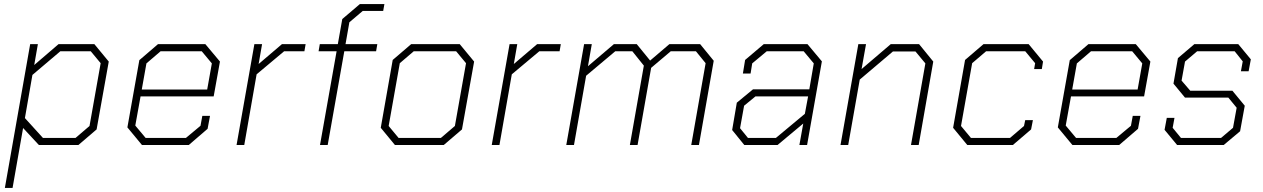

<svg xmlns="http://www.w3.org/2000/svg" viewBox="-20 -716 6236 948"><path d="M129 -498H167L149 -395L269 -498H446L517 -412L457 -77L367 0H172L94 -84L42 212H4ZM353 -35 422 -94 477 -404 428 -463H278L140 -346L103 -133L192 -35Z M609 -87 668 -419 760 -498H994L1066 -412L1035 -240H674L648 -96L699 -35H898L970 -95L979 -144H1017L1005 -80L912 0H681ZM1003 -274 1026 -403 976 -463H773L703 -403L680 -274Z M1236 -498H1274L1257 -400L1372 -498H1489L1483 -463H1383L1247 -349L1186 0H1148Z M1642 -463H1553L1559 -498H1648L1670 -622L1757 -696H1878L1872 -662H1771L1705 -606L1686 -498H1843L1837 -463H1680L1598 0H1560Z M1860 -85 1919 -420 2010 -498H2250L2321 -412L2261 -77L2171 0H1930ZM2157 -35 2226 -94 2281 -404 2232 -463H2023L1954 -404L1899 -94L1948 -35Z M2496 -498H2534L2517 -400L2632 -498H2749L2743 -463H2643L2507 -349L2446 0H2408Z M2864 -498H2902L2883 -389L3011 -498H3124L3190 -417L3285 -498H3437L3504 -416L3431 0H3393L3464 -404L3416 -463H3292L3195 -381L3128 0H3090L3159 -392L3102 -463H3018L2874 -342L2814 0H2776Z M3595 -74 3618 -209 3698 -275H3976L3998 -403L3948 -463H3766L3694 -403L3686 -353H3648L3659 -420L3751 -498H3967L4038 -413L3965 0H3927L3946 -106L3819 0H3655ZM3811 -35 3954 -154 3970 -240H3710L3654 -194L3634 -83L3673 -35Z M4218 -498H4256L4234 -375L4378 -498H4518L4588 -412L4516 0H4478L4549 -403L4500 -462H4389L4225 -323L4168 0H4130Z M4686 -85 4745 -420 4836 -498H5059L5130 -412L5124 -375H5086L5091 -404L5042 -463H4849L4780 -404L4725 -94L4774 -35H4967L5036 -94L5042 -123H5080L5071 -77L4981 0H4756Z M5203 -87 5262 -419 5354 -498H5588L5660 -412L5629 -240H5268L5242 -96L5293 -35H5492L5564 -95L5573 -144H5611L5599 -80L5506 0H5275ZM5597 -274 5620 -403 5570 -463H5367L5297 -403L5274 -274Z M5730 -75 5741 -134H5779L5770 -85L5811 -35H6009L6068 -85L6086 -184L6045 -234H5831L5774 -303L5796 -429L5877 -498H6094L6156 -423L6145 -364H6107L6116 -413L6076 -463H5891L5831 -412L5814 -318L5857 -268H6065L6126 -194L6103 -68L6022 0H5792Z"/></svg>

Font: Chakra Petch ExtraLight
Style: Italic
Weight: 275
Italic angle: -10°
Designer: Katatrad Aksorn Co.,Ltd.
Foundry: Cadson Demak Co.,Ltd.
Version: Version 1.000; ttfautohint (v1.6)